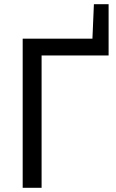

<svg xmlns="http://www.w3.org/2000/svg" viewBox="-20 -894 554 914"><path d="M88 -710H420L427 -874H497V-630H178V0H88Z"/></svg>

Font: PTCRaleway Medium
Style: Regular
Weight: 500
Designer: Matt McInerney, Pablo Impallari, Rodrigo Fuenzalida
Foundry: Matt McInerney, Pablo Impallari, Rodrigo Fuenzalida
Version: Version 3.000g; ttfautohint (v1.5) -l 8 -r 28 -G 28 -x 14 -D